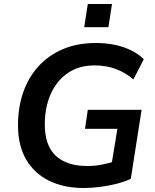

<svg xmlns="http://www.w3.org/2000/svg" viewBox="-20 -930 776 960"><path d="M398 10Q300 10 226 -26Q152 -62 111 -132Q70 -202 70 -303Q70 -393 96 -468Q122 -543 172.5 -598.5Q223 -654 295 -684.5Q367 -715 460 -715Q513 -715 558 -705Q603 -695 639 -676.5Q675 -658 699 -634L647 -533Q606 -568 558 -585.5Q510 -603 453 -603Q374 -603 318.5 -564.5Q263 -526 233.5 -459.5Q204 -393 204 -308Q204 -202 259 -151Q314 -100 416 -100Q456 -100 493 -107.5Q530 -115 565 -127L532 -73L567 -286H405L419 -381H688L634 -36Q602 -21 562.5 -11Q523 -1 481 4.5Q439 10 398 10ZM401 -794 419 -910H540L522 -794Z"/></svg>

Font: Nunito Sans 12pt ExtraLight
Style: Italic
Weight: 200
Italic angle: -9°
Designer: Vernon Adams
Foundry: Vernon Adams
Version: Version 3.101;gftools[0.9.27]